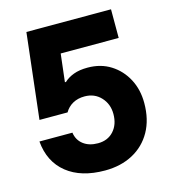

<svg xmlns="http://www.w3.org/2000/svg" viewBox="-104 -759 758 853"><g transform="rotate(-15 275.0 -332.5)"><path d="M275 10Q165 10 99.6 -42.5Q34.2 -95 25.8 -190H177.5Q182.5 -155 208.8 -135Q235 -115 275.8 -115Q320.8 -115 347.9 -145Q375 -175 375 -223.3Q375 -269.2 345.8 -300.4Q316.7 -331.7 270.8 -331.7Q240 -331.7 216.7 -318.8Q193.3 -305.8 180 -282.5H50.8L95.8 -675H485V-543.3H218.3L203.3 -415H208.3Q225.8 -431.7 252.5 -441.7Q279.2 -451.7 316.7 -451.7Q377.5 -451.7 422.9 -422.9Q468.3 -394.2 494.2 -345.4Q520 -296.7 520 -235Q520 -159.2 489.2 -104.2Q458.3 -49.2 402.9 -19.6Q347.5 10 275 10Z"/></g></svg>

Font: Funnel Sans Light ExtraBold
Style: Regular
Weight: 800
Version: Version 1.000